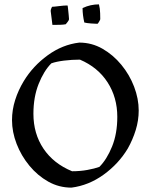

<svg xmlns="http://www.w3.org/2000/svg" viewBox="-20 -847 692 879"><path d="M307 12Q250 12 201 -15.5Q152 -43 114.5 -88.5Q77 -134 56 -188.5Q35 -243 35 -297Q35 -344 49.5 -389.5Q64 -435 89 -476Q131 -545 198.5 -594Q266 -643 343 -652Q400 -652 449 -624Q498 -596 535.5 -550.5Q573 -505 594 -450Q615 -395 615 -341Q615 -296 601.5 -252Q588 -208 565 -167Q523 -97 454.5 -47.5Q386 2 307 12ZM310 -63Q347 -63 380 -69Q413 -75 435 -83Q469 -117 493 -176Q517 -235 517 -312Q517 -401 472.5 -470Q428 -539 346 -574Q309 -574 273 -569.5Q237 -565 215 -557Q181 -523 157 -463Q133 -403 133 -326Q133 -235 179 -166.5Q225 -98 310 -63ZM366 -744Q362 -761 360 -777.5Q358 -794 358 -810Q377 -819 395.5 -823Q414 -827 433 -827Q438 -808 438.5 -786Q439 -764 439 -759Q439 -757 433.5 -747.5Q428 -738 426 -738Q418 -738 397.5 -739.5Q377 -741 366 -744ZM220 -733 212 -797Q212 -802 215 -809Q218 -816 219 -816Q227 -816 250 -819Q273 -822 289 -822Q290 -822 291.5 -807.5Q293 -793 294.5 -778Q296 -763 296 -759Q296 -755 289.5 -746.5Q283 -738 281 -736Q271 -734 256 -733.5Q241 -733 220 -733Z"/></svg>

Font: Labrada
Style: Regular
Weight: 400
Designer: Mercedes Jáuregui
Foundry: Omnibus-Type Team
Version: Version 1.000; ttfautohint (v1.8.4.7-5d5b)